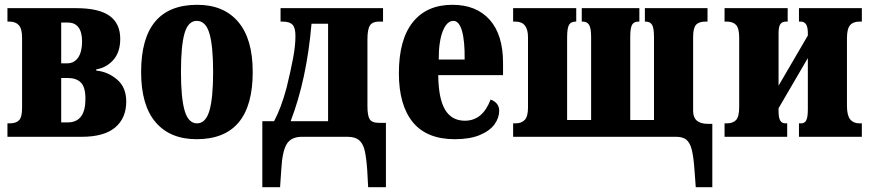

<svg xmlns="http://www.w3.org/2000/svg" viewBox="-20 -570 3621 800"><path d="M11 -56H20Q47 -56 59.5 -69Q72 -82 72 -121V-413Q72 -450 58.5 -465Q45 -480 20 -480H11V-536H297Q392 -536 436.5 -504Q481 -472 481 -408Q481 -353 452.5 -320.5Q424 -288 381 -281V-276Q430 -271 468 -238.5Q506 -206 506 -147Q506 -78 460 -39Q414 0 320 0H11ZM259 -306Q289 -306 305.5 -330Q322 -354 322 -397Q322 -436 307 -456Q292 -476 263 -476H235V-306ZM262 -60Q336 -60 336 -158Q336 -207 317 -226Q298 -245 263 -245H235V-60Z M568 -270Q568 -550 802 -550Q912 -550 972.5 -479Q1033 -408 1033 -270Q1033 10 799 10Q689 10 628.5 -60.5Q568 -131 568 -270ZM868 -270Q868 -379 852.5 -431Q837 -483 800 -483Q764 -483 749 -431.5Q734 -380 734 -270Q734 -161 749.5 -108.5Q765 -56 801 -56Q837 -56 852.5 -108.5Q868 -161 868 -270Z M1073 -65H1122Q1151 -119 1174 -204Q1192 -278 1201.5 -329Q1211 -380 1211 -420Q1211 -455 1198.5 -467.5Q1186 -480 1158 -480H1149V-536H1576V-480H1558Q1532 -480 1521.5 -464Q1511 -448 1511 -406V-128Q1511 -88 1520.5 -73Q1530 -58 1561 -58H1588V210H1514L1510 137Q1506 83 1499 55Q1492 27 1475.5 13.5Q1459 0 1428 0H1238Q1193 0 1174.5 30.5Q1156 61 1152 137L1147 210H1073ZM1347 -65V-471H1278Q1258 -239 1191 -65Z M1642 -265Q1642 -405 1700 -477.5Q1758 -550 1865 -550Q1965 -550 2020.5 -487.5Q2076 -425 2076 -308V-257H1806Q1807 -159 1834.5 -113Q1862 -67 1917 -67Q1991 -67 2024 -155Q2040 -150 2050 -138Q2060 -126 2060 -109Q2060 -79 2040.5 -52Q2021 -25 1979.5 -7.5Q1938 10 1875 10Q1758 10 1700 -61Q1642 -132 1642 -265ZM1916 -322Q1917 -399 1905 -441Q1893 -483 1869 -483Q1842 -483 1825 -440.5Q1808 -398 1808 -322Z M2873 129Q2869 78 2861.5 50.5Q2854 23 2839 11.5Q2824 0 2797 0H2118V-56H2128Q2153 -56 2166.5 -70.5Q2180 -85 2180 -121V-415Q2180 -480 2128 -480H2118V-536H2381V-480H2378Q2359 -480 2351 -466.5Q2343 -453 2343 -415V-70H2443V-415Q2443 -453 2434.5 -466.5Q2426 -480 2408 -480H2404V-536H2644V-480H2640Q2621 -480 2613.5 -466.5Q2606 -453 2606 -415V-70H2705V-415Q2705 -453 2697 -466.5Q2689 -480 2670 -480H2667V-536H2928V-480H2919Q2892 -480 2880 -466.5Q2868 -453 2868 -415V-108Q2868 -54 2929 -54H2948V210H2879Z M2999 -56H3008Q3034 -56 3047 -70Q3060 -84 3060 -124V-412Q3060 -452 3047 -466Q3034 -480 3008 -480H2999V-536H3262V-480H3255Q3239 -480 3231.5 -469.5Q3224 -459 3224 -431V-213L3346 -422V-433Q3346 -480 3317 -480H3309V-536H3571V-480H3561Q3535 -480 3522 -465Q3509 -450 3509 -411V-129Q3509 -89 3522.5 -72.5Q3536 -56 3561 -56H3571V0H3309V-56H3318Q3333 -56 3339.5 -69Q3346 -82 3346 -113V-328L3224 -119V-108Q3224 -79 3231 -67.5Q3238 -56 3253 -56H3260V0H2999Z"/></svg>

Font: Noto Serif CondBlack
Style: Regular
Weight: 900
Width: 3
Designer: Monotype Design Team
Foundry: Monotype Imaging Inc.
Version: Version 1.001